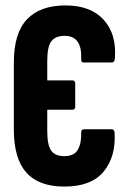

<svg xmlns="http://www.w3.org/2000/svg" viewBox="-20 -681 474 707"><path d="M217 6Q123 6 77 -45.5Q31 -97 31 -204V-451Q31 -559 79.5 -610Q128 -661 221 -661Q314 -661 362 -608Q410 -555 403 -465Q401 -451 393 -451H287Q278 -451 279 -466Q282 -549 218 -549Q184 -549 169 -529Q154 -509 154 -456V-385H247Q257 -385 257 -373V-289Q257 -277 247 -277H154V-199Q154 -147 168.5 -126.5Q183 -106 216 -106Q253 -106 266.5 -129.5Q280 -153 279 -192Q278 -205 290 -205H391Q401 -205 402 -192Q407 -104 361.5 -49Q316 6 217 6Z"/></svg>

Font: Sofia Sans Extra Condensed ExtraBold
Style: Regular
Weight: 800
Designer: Botio Nikoltchev, Ani Petrova
Foundry: lettersoup
Version: Version 4.101; ttfautohint (v1.8.4.7-5d5b)